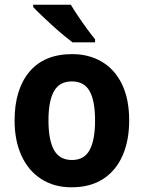

<svg xmlns="http://www.w3.org/2000/svg" viewBox="-20 -786 611 816"><path d="M529 -274Q529 -189 501 -125Q473 -61 418.5 -25.5Q364 10 284 10Q210 10 155.5 -25Q101 -60 71.5 -124Q42 -188 42 -274Q42 -406 105 -481Q168 -556 287 -556Q358 -556 413 -523.5Q468 -491 498.5 -428Q529 -365 529 -274ZM186 -274Q186 -191 209.5 -148.5Q233 -106 286 -106Q338 -106 361 -148.5Q384 -191 384 -274Q384 -357 361 -398.5Q338 -440 285 -440Q233 -440 209.5 -398.5Q186 -357 186 -274ZM281 -766Q294 -744 312.5 -716.5Q331 -689 350.5 -662.5Q370 -636 384 -619V-606H288Q271 -619 247.5 -638.5Q224 -658 200 -680Q176 -702 155 -722Q134 -742 121 -756V-766Z"/></svg>

Font: Noto Sans Ethiopic SemiCondensed
Style: Bold
Weight: 700
Width: 4
Designer: Monotype Design Team
Foundry: Monotype Imaging Inc.
Version: Version 2.102; ttfautohint (v1.8.4.7-5d5b)